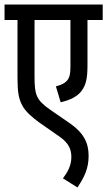

<svg xmlns="http://www.w3.org/2000/svg" viewBox="-20 -642 472 845"><path d="M432 -554V-622H0V-554H57V-302C57 -237 62 -208 78 -178C92 -151 121 -126 154 -102L243 -40C284 -11 294 17 294 49C294 87 278 115 257 143L321 183C350 139 370 101 370 44C370 -14 348 -57 288 -99L201 -159C139 -202 132 -226 132 -304V-554H290V-349C290 -315 286 -300 274 -286C264 -275 247 -267 226 -262L247 -192C291 -202 321 -218 339 -242C358 -268 365 -296 365 -354V-554Z"/></svg>

Font: Noto Sans Devanagari UI ExtraCondensed
Style: Regular
Weight: 400
Width: 2
Designer: Jelle Bosma - Monotype Design Team
Foundry: Monotype Imaging Inc.
Version: Version 2.003